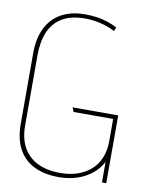

<svg xmlns="http://www.w3.org/2000/svg" viewBox="-82 -768 641 837"><g transform="rotate(10 238.5 -349.5)"><path d="M363 -659 370 -676Q349 -687 326 -694.5Q303 -702 278.5 -705.5Q254 -709 228 -709Q165 -709 121.5 -684.5Q78 -660 55.5 -614Q33 -568 33 -504V-189Q33 -124 57 -79.5Q81 -35 126.5 -12.5Q172 10 236 10Q280 10 317.5 -2.5Q355 -15 383 -38Q411 -61 426 -91V0H445V-300H243L251 -281H426V-183Q426 -141 412.5 -108.5Q399 -76 374 -54Q349 -32 315 -20.5Q281 -9 239 -9Q180 -9 138.5 -29.5Q97 -50 75 -89.5Q53 -129 53 -187V-497Q53 -558 71.5 -601Q90 -644 129 -667.5Q168 -691 231 -691Q251 -691 272.5 -688Q294 -685 317 -678Q340 -671 363 -659Z"/></g></svg>

Font: Advent Pro Thin
Style: Regular
Weight: 250
Version: Version 3.000